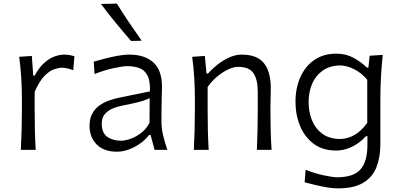

<svg xmlns="http://www.w3.org/2000/svg" viewBox="-20 -832 2223 1066"><path d="M95.7 0Q98.6 -57.6 100.1 -111.1Q101.6 -164.6 101.6 -228.5V-280.8Q101.6 -337.4 98.1 -397.5Q94.7 -457.5 86.4 -516.6L156.7 -521.5L164.6 -412.1H172.4Q198.2 -459.5 227.5 -484.6Q256.8 -509.8 285.2 -519.3Q313.5 -528.8 335.9 -528.8Q364.3 -528.8 393.1 -519.5L386.7 -442.4Q371.1 -448.2 354.5 -452.1Q337.9 -456.1 324.2 -456.1Q306.2 -456.1 280.5 -447.5Q254.9 -439 226.8 -410.4Q198.7 -381.8 172.4 -322.3V-226.1Q172.4 -164.1 173.6 -110.8Q174.8 -57.6 178.2 0Z M630.4 10.3Q556.6 10.3 516.8 -30Q477.1 -70.3 477.1 -132.3Q477.1 -174.3 492.7 -202.1Q508.3 -230 533.2 -247.3Q558.1 -264.6 586.7 -274.4Q615.2 -284.2 641.1 -289.6L812.5 -324.7Q814.5 -384.3 798.1 -414.3Q781.7 -444.3 752.4 -454.6Q723.1 -464.8 686 -464.8Q664.6 -464.8 613 -454.1Q561.5 -443.4 504.9 -420.9L500.5 -489.7Q524.4 -496.6 558.6 -505.6Q592.8 -514.6 629.6 -521.7Q666.5 -528.8 699.2 -528.8Q782.2 -528.8 830.8 -486.1Q879.4 -443.4 879.4 -348.1Q879.4 -325.2 877.9 -289.6Q876.5 -253.9 876.5 -220.2V-153.8Q876.5 -120.1 885.3 -82Q894 -43.9 909.2 0H838.4L815.9 -83H808.1Q776.4 -42 726.8 -15.9Q677.2 10.3 630.4 10.3ZM651.9 -50.8Q675.3 -50.8 705.3 -61.5Q735.4 -72.3 763.7 -94Q792 -115.7 810.1 -149.4L811 -287.1Q802.2 -282.7 787.8 -277.1Q773.4 -271.5 745.6 -264.4Q717.8 -257.3 668 -247.6Q635.3 -241.7 607.2 -230.2Q579.1 -218.8 562 -198.5Q544.9 -178.2 544.9 -145.5Q544.9 -94.2 575.4 -72.5Q606 -50.8 651.9 -50.8ZM708 -604.5Q663.6 -655.3 621.6 -706.5Q579.6 -757.8 540.5 -810.1L628.9 -812Q660.6 -760.3 695.3 -709Q730 -657.7 766.6 -606Z M1056.2 0Q1059.1 -57.6 1060.5 -111.1Q1062 -164.6 1062 -228.5V-280.8Q1062 -337.4 1058.6 -397.5Q1055.2 -457.5 1046.9 -516.6L1117.2 -521.5L1126.5 -423.8H1135.3Q1154.8 -446.8 1184.8 -471.2Q1214.8 -495.6 1250.7 -512.2Q1286.6 -528.8 1322.8 -528.8Q1407.2 -528.8 1445.3 -481.2Q1483.4 -433.6 1483.4 -343.3Q1483.4 -310.1 1482.4 -280.8Q1481.4 -251.5 1481.4 -228.5Q1481.4 -164.6 1482.7 -111.1Q1483.9 -57.6 1487.8 0H1406.2Q1408.7 -57.6 1409.9 -110.8Q1411.1 -164.1 1411.1 -226.1V-322.3Q1411.1 -390.6 1387.2 -425.8Q1363.3 -460.9 1301.3 -460.9Q1276.4 -460.9 1245.6 -446Q1214.8 -431.2 1184.8 -406Q1154.8 -380.9 1132.8 -349.1V-226.1Q1132.8 -164.1 1134 -110.8Q1135.3 -57.6 1138.7 0Z M1856 213.9Q1827.1 213.9 1792.5 207.8Q1757.8 201.7 1725.6 193.8Q1693.4 186 1671.4 180.2L1676.8 110.8Q1730.5 131.8 1780.3 142.1Q1830.1 152.3 1850.6 152.3Q1944.3 152.3 1982.2 107.7Q2020 63 2020 -26.9V-75.7H2011.7Q1975.1 -36.1 1932.4 -16.1Q1889.6 3.9 1846.7 3.9Q1771.5 3.9 1721.2 -33.9Q1670.9 -71.8 1645.8 -133.3Q1620.6 -194.8 1620.6 -266.6Q1620.6 -342.8 1647.5 -403.3Q1674.3 -463.9 1725.1 -499Q1775.9 -534.2 1847.7 -534.2Q1900.9 -534.2 1943.8 -510.5Q1986.8 -486.8 2017.1 -456.5H2025.4L2032.2 -522.5L2105 -527.3Q2098.6 -466.3 2095.2 -404.3Q2091.8 -342.3 2091.8 -283.7V-31.7Q2091.8 42 2069.6 97.4Q2047.4 152.8 1995.8 183.3Q1944.3 213.9 1856 213.9ZM1866.2 -60.1Q1955.1 -61 2019 -149.9V-389.2Q1986.8 -427.7 1946 -448Q1905.3 -468.3 1867.7 -468.8Q1809.6 -467.3 1770.8 -439.5Q1731.9 -411.6 1712.6 -366Q1693.4 -320.3 1693.4 -264.6Q1693.4 -211.4 1711.7 -165.3Q1730 -119.1 1768.3 -90.3Q1806.6 -61.5 1866.2 -60.1Z"/></svg>

Font: Pinar-FD Regular
Style: FD-Regular
Weight: 400
Designer: Amin Abedi
Version: Version 3.000